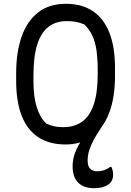

<svg xmlns="http://www.w3.org/2000/svg" viewBox="-20 -740 690 1010"><path d="M327 -720Q410 -720 467.5 -682Q525 -644 555 -569Q585 -494 585 -382V-342Q585 -224 553 -143Q521 -62 463 -21Q405 20 325 20Q239 20 181 -18.5Q123 -57 94 -131.5Q65 -206 65 -314V-354Q65 -466 94 -548Q123 -630 181 -675Q239 -720 327 -720ZM156 -312Q156 -228 174.5 -172.5Q193 -117 225 -89Q245 -80 266 -75.5Q287 -71 313 -71Q370 -71 410.5 -99Q451 -127 472.5 -188.5Q494 -250 494 -351V-368Q494 -431 487.5 -475.5Q481 -520 465.5 -553Q450 -586 423 -612Q400 -621 379 -625Q358 -629 332 -629Q274 -629 235 -599Q196 -569 176 -506Q156 -443 156 -344ZM481 -72Q490 -78 501.5 -86Q513 -94 525 -95Q523 -90 519 -81Q515 -72 507 -60Q490 -35 474.5 -7Q459 21 450 48.5Q441 76 441 104Q441 135 454.5 148Q468 161 492 161Q511 161 527 155.5Q543 150 560 138H566Q569 145 571 151.5Q573 158 574 164Q575 170 575 179Q575 214 548 232Q521 250 475 250Q421 250 391.5 221Q362 192 362 135Q362 100 373 69Q384 38 401.5 10Q419 -18 440 -38.5Q461 -59 481 -72Z"/></svg>

Font: Recursive Casual
Style: Regular
Weight: 400
Version: Version 1.047